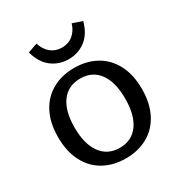

<svg xmlns="http://www.w3.org/2000/svg" viewBox="-168 -813 885 944"><g transform="rotate(-30 275.0 -341.5)"><path d="M121 -677 175 -696Q187 -658 213 -637Q239 -616 275 -616Q312 -616 338 -637.5Q364 -659 375 -696L430 -677Q412 -612 370.5 -581Q329 -550 275 -550Q222 -550 180.5 -581Q139 -612 121 -677ZM37 -244Q37 -325 67 -382.5Q97 -440 151 -470Q205 -500 275 -500Q345 -500 399 -470Q453 -440 483 -382.5Q513 -325 513 -244Q513 -163 483 -105Q453 -47 399 -17Q345 13 275 13Q205 13 151 -17Q97 -47 67 -105Q37 -163 37 -244ZM418 -244Q418 -338 380.5 -389Q343 -440 275 -440Q206 -440 168.5 -389Q131 -338 131 -244Q131 -150 169 -98.5Q207 -47 275 -47Q343 -47 380.5 -98.5Q418 -150 418 -244Z"/></g></svg>

Font: Maitree Medium
Style: Regular
Weight: 500
Designer: CadsonDemak Team
Foundry: CadsonDemak
Version: Version 1.010